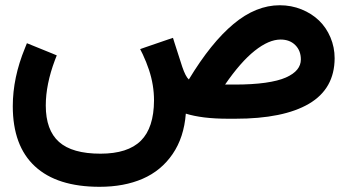

<svg xmlns="http://www.w3.org/2000/svg" viewBox="-20 -457 1337 739"><path d="M883.1 -131.5Q951.1 -131.5 1001 -138.5Q1050.9 -145.6 1080.4 -158.7Q1109.8 -171.8 1123.9 -189.2Q1138 -206.5 1138 -228.2Q1138 -262 1116.6 -283.4Q1095.2 -304.8 1059.9 -304.8Q1014.6 -304.8 960.2 -261.5Q905.8 -218.1 846.3 -131.5ZM572.8 -70.5Q572.8 -99.7 568 -129.2Q563.2 -158.7 553.4 -188.2Q543.6 -217.6 529.5 -247.9L519.4 -268L541.1 -275.6L626.2 -304.8L645.8 -311.3L651.9 -291.7L681.6 -199.5Q687.7 -181.4 694.2 -168.8Q700.8 -156.2 706.8 -151.1Q792.4 -292.7 878.8 -364.7Q965.2 -436.8 1056.9 -436.8Q1101.3 -436.8 1140.6 -420.9Q1179.8 -405 1207.8 -378.1Q1235.8 -351.1 1251.9 -313.1Q1268 -275.1 1268 -232.7Q1267.5 -115.4 1169.3 -57.7Q1071 0 885.1 0H859.4Q807.1 0 766.5 -5Q725.9 -10.1 695.2 -19.6Q688.2 72 644.3 136Q600.5 200 529.2 231Q457.9 262 363.2 262Q199.5 262 114.4 183.1Q29.2 104.3 29.2 -48.4Q29.2 -158.2 76.1 -272L83.6 -290.7L102.3 -283.1L180.4 -251.4L198.5 -243.8L191.4 -225.7Q156.2 -132 156.2 -50.9Q156.2 43.8 207.1 89.2Q257.9 134.5 366.8 134.5Q472 134.5 522.2 84.6Q572.3 34.8 572.8 -70.5Z"/></svg>

Font: Vazir FD
Style: Bold
Weight: 700
Foundry: DejaVu fonts team - Redesigned by Saber Rastikerdar
Version: Version 21.10;October 20, 2019;FontCreator 12.0.0.2547 64-bi